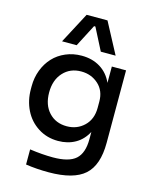

<svg xmlns="http://www.w3.org/2000/svg" viewBox="-146 -909 970 1215"><g transform="rotate(15 339.5 -301.5)"><path d="M255.9 -611.8H160.2L267.1 -814H403.8L511.2 -611.8H414.1L339.8 -756.8H331.1ZM292 210.9Q212.9 210.9 142.1 200.2V101.1Q224.1 112.8 293.9 112.8Q398.4 112.8 443.1 72.8Q487.8 32.7 487.8 -58.1V-106Q459.5 -51.8 410.4 -23.9Q361.3 3.9 297.9 3.9Q224.6 3.9 167 -33Q109.4 -69.8 78.6 -131.8Q47.9 -193.8 47.9 -269V-288.1Q47.9 -344.2 66.9 -393.8Q85.9 -443.4 119.4 -479.2Q152.8 -515.1 200.9 -535.6Q249 -556.2 305.2 -556.2Q375 -556.2 427 -524.2Q479 -492.2 505.9 -432.1V-539.1H599.1V-64Q599.1 82.5 527.1 146.7Q455.1 210.9 292 210.9ZM327.1 -100.1Q394.5 -100.1 440.7 -144.5Q486.8 -189 486.8 -263.2V-304.2Q486.8 -375.5 440.4 -417.2Q394 -459 328.1 -459Q255.4 -459 210.2 -409.4Q165 -359.9 165 -278.8Q165 -196.8 210 -148.4Q254.9 -100.1 327.1 -100.1Z"/></g></svg>

Font: Sora Medium
Style: Regular
Weight: 500
Designer: Jonathan Barnbrook, Julián Moncada
Foundry: Barnbrook Fonts
Version: Version 2.000